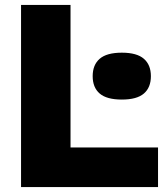

<svg xmlns="http://www.w3.org/2000/svg" viewBox="-20 -760 668 780"><path d="M65.5 0V-740H266.5V-161H622V0ZM475 -355.5Q413.5 -355.5 385 -380Q356.5 -404.5 356.5 -450.5Q356.5 -496.5 385 -521.2Q413.5 -546 475 -546Q536 -546 564.5 -521.2Q593 -496.5 593 -450.5Q593 -404.5 564.5 -380Q536 -355.5 475 -355.5Z"/></svg>

Font: Encode Sans SemiExpanded SemiExpanded ExtraBold
Style: Regular
Weight: 800
Width: 6
Designer: Multiple Designers
Foundry: Impallari Type
Version: Version 3.000; ttfautohint (v1.8.3) -l 8 -r 50 -G 200 -x 14 